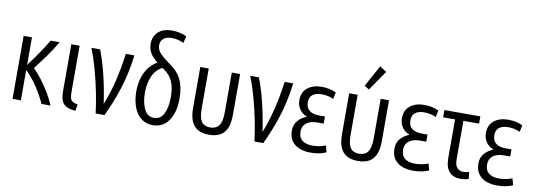

<svg xmlns="http://www.w3.org/2000/svg" viewBox="-60 -1168 4370 1567"><g transform="rotate(10 2125.0 -384.5)"><path d="M78 0V-522H147V-294Q192 -353 231.5 -411Q271 -469 302 -522H376Q338 -456 295 -396Q252 -336 206 -278Q244 -241 279 -194Q314 -147 343.5 -97.5Q373 -48 393 0H318Q288 -67 244 -133.5Q200 -200 147 -252V0Z M600 7Q547 3 519.5 -14Q492 -31 482.5 -62Q473 -93 473 -138V-522H542V-148Q542 -120 545 -98.5Q548 -77 562 -64.5Q576 -52 609 -48Z M767 0Q757 -80 739 -170.5Q721 -261 696 -352Q671 -443 640 -522H712Q749 -425 775.5 -313Q802 -201 818 -88Q857 -186 883 -294Q909 -402 925 -522H996Q977 -368 935 -238.5Q893 -109 840 0Z M1241 13Q1185 13 1144.5 -18.5Q1104 -50 1083 -107Q1062 -164 1062 -238Q1062 -328 1096 -395Q1130 -462 1192 -497Q1152 -527 1131 -560.5Q1110 -594 1110 -639Q1110 -699 1150 -737Q1190 -775 1264 -775Q1301 -775 1331.5 -767.5Q1362 -760 1386 -748L1371 -691Q1352 -702 1326 -708.5Q1300 -715 1272 -715Q1229 -715 1204.5 -694.5Q1180 -674 1180 -640Q1180 -602 1209 -571.5Q1238 -541 1296 -500Q1360 -457 1390 -394Q1420 -331 1420 -237Q1420 -125 1373 -56Q1326 13 1241 13ZM1241 -47Q1294 -47 1321 -99Q1348 -151 1348 -239Q1348 -315 1325 -368Q1302 -421 1240 -461Q1186 -435 1159.5 -375.5Q1133 -316 1133 -241Q1133 -156 1160 -101.5Q1187 -47 1241 -47Z M1707 10Q1623 10 1582.5 -37Q1542 -84 1542 -184V-522H1612V-187Q1612 -114 1634.5 -82Q1657 -50 1706 -50Q1755 -50 1779 -82.5Q1803 -115 1803 -188V-522H1872V-184Q1872 -84 1831.5 -37Q1791 10 1707 10Z M2083 0Q2073 -80 2055 -170.5Q2037 -261 2012 -352Q1987 -443 1956 -522H2028Q2065 -425 2091.5 -313Q2118 -201 2134 -88Q2173 -186 2199 -294Q2225 -402 2241 -522H2312Q2293 -368 2251 -238.5Q2209 -109 2156 0Z M2546 10Q2499 10 2458.5 -5Q2418 -20 2393 -53.5Q2368 -87 2368 -142Q2368 -192 2397 -224.5Q2426 -257 2470 -274Q2431 -288 2408 -320.5Q2385 -353 2385 -396Q2385 -464 2430.5 -499.5Q2476 -535 2547 -535Q2579 -535 2610.5 -528.5Q2642 -522 2667 -509L2655 -454Q2631 -465 2606 -470Q2581 -475 2555 -475Q2512 -475 2484 -455.5Q2456 -436 2456 -391Q2456 -345 2485.5 -323Q2515 -301 2562 -301H2614V-242H2562Q2504 -242 2471.5 -216.5Q2439 -191 2439 -147Q2439 -96 2470 -72.5Q2501 -49 2554 -49Q2583 -49 2611.5 -54.5Q2640 -60 2663 -70L2678 -15Q2624 10 2546 10Z M2941 10Q2857 10 2816.5 -37Q2776 -84 2776 -184V-522H2846V-187Q2846 -114 2868.5 -82Q2891 -50 2940 -50Q2989 -50 3013 -82.5Q3037 -115 3037 -188V-522H3106V-184Q3106 -84 3065.5 -37Q3025 10 2941 10ZM2929 -580 2890 -605 2987 -782 3043 -746Z M3396 10Q3349 10 3308.5 -5Q3268 -20 3243 -53.5Q3218 -87 3218 -142Q3218 -192 3247 -224.5Q3276 -257 3320 -274Q3281 -288 3258 -320.5Q3235 -353 3235 -396Q3235 -464 3280.5 -499.5Q3326 -535 3397 -535Q3429 -535 3460.5 -528.5Q3492 -522 3517 -509L3505 -454Q3481 -465 3456 -470Q3431 -475 3405 -475Q3362 -475 3334 -455.5Q3306 -436 3306 -391Q3306 -345 3335.5 -323Q3365 -301 3412 -301H3464V-242H3412Q3354 -242 3321.5 -216.5Q3289 -191 3289 -147Q3289 -96 3320 -72.5Q3351 -49 3404 -49Q3433 -49 3461.5 -54.5Q3490 -60 3513 -70L3528 -15Q3474 10 3396 10Z M3791 8Q3730 8 3697 -29Q3664 -66 3664 -144V-462H3565V-522H3863V-462H3733V-141Q3733 -93 3753.5 -72.5Q3774 -52 3801 -52Q3827 -52 3852 -59L3858 -3Q3827 8 3791 8Z M4092 10Q4045 10 4004.5 -5Q3964 -20 3939 -53.5Q3914 -87 3914 -142Q3914 -192 3943 -224.5Q3972 -257 4016 -274Q3977 -288 3954 -320.5Q3931 -353 3931 -396Q3931 -464 3976.5 -499.5Q4022 -535 4093 -535Q4125 -535 4156.5 -528.5Q4188 -522 4213 -509L4201 -454Q4177 -465 4152 -470Q4127 -475 4101 -475Q4058 -475 4030 -455.5Q4002 -436 4002 -391Q4002 -345 4031.5 -323Q4061 -301 4108 -301H4160V-242H4108Q4050 -242 4017.5 -216.5Q3985 -191 3985 -147Q3985 -96 4016 -72.5Q4047 -49 4100 -49Q4129 -49 4157.5 -54.5Q4186 -60 4209 -70L4224 -15Q4170 10 4092 10Z"/></g></svg>

Font: Ubuntu Sans Condensed
Style: Regular
Weight: 400
Width: 3
Designer: Dalton Maag Ltd
Foundry: Dalton Maag Ltd
Version: Version 1.006; ttfautohint (v1.8.4.7-5d5b)